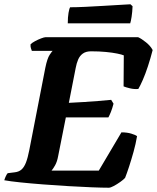

<svg xmlns="http://www.w3.org/2000/svg" viewBox="-31 -878 734 898"><path d="M478 0Q448 0 397.5 -2Q347 -4 288 -7.5Q229 -11 170.5 -15.5Q112 -20 64 -25Q16 -30 -11 -35Q-8 -45 -3.5 -54.5Q1 -64 5 -68L37 -72Q57 -74 69.5 -85Q82 -96 90.5 -118Q99 -140 106 -176L181 -561Q190 -605 201.5 -622Q213 -639 215 -640H118Q116 -646 113.5 -653Q111 -660 112 -671Q119 -678 133 -685.5Q147 -693 161.5 -698.5Q176 -704 182 -704H615Q631 -697 652 -680Q673 -663 683 -644Q673 -605 661 -568.5Q649 -532 637 -504.5Q625 -477 616 -462Q597 -460 576.5 -465Q556 -470 547 -474L548 -619Q539 -623 517 -627.5Q495 -632 464 -635Q433 -638 395 -638Q371 -638 356.5 -627.5Q342 -617 334.5 -599.5Q327 -582 323 -560L291 -397Q331 -399 363.5 -401Q396 -403 426.5 -405.5Q457 -408 489 -411L500 -393Q494 -370 487.5 -354Q481 -338 476 -329H277L241 -148Q236 -121 226.5 -104.5Q217 -88 210 -80H431L537 -259Q563 -259 583 -253Q603 -247 610 -241Q604 -205 593.5 -167.5Q583 -130 572.5 -98Q562 -66 554 -46Q547 -38 531.5 -27Q516 -16 501 -8Q486 0 478 0ZM286 -769Q286 -798 289.5 -818Q293 -838 297 -844Q327 -844 368 -846Q409 -848 451 -850.5Q493 -853 527 -855Q561 -857 579 -858L589 -849Q588 -822 584.5 -799.5Q581 -777 578 -769Z"/></svg>

Font: Texturina 12pt ExtraBold
Style: Italic
Weight: 800
Italic angle: -11°
Designer: Guillermo Torres Carreño
Foundry: Omnibus-Type
Version: Version 1.002